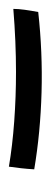

<svg xmlns="http://www.w3.org/2000/svg" viewBox="139 -144 114 432"><g transform="rotate(-90 196.0 72.0)"><path d="M385 101Q295 111 204.5 108.5Q114 106 31 92Q32 76 33.5 62.5Q35 49 37 35Q84 43 139 47Q194 51 250 51Q284 51 319.5 49.5Q355 48 392 45Q392 56 390 70.5Q388 85 385 101Z"/></g></svg>

Font: Atma
Style: Regular
Weight: 400
Designer: Gregori Vincens, Jeremie Hornus, Riccardo Olocco, Yoann Minet.
Foundry: black foundry
Version: Version 1.102;PS 1.100;hotconv 1.0.86;makeotf.lib2.5.63406